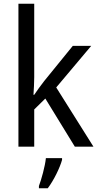

<svg xmlns="http://www.w3.org/2000/svg" viewBox="-20 -780 525 1021"><path d="M162 -370V-760H78V0H162V-198L221 -256L378 0H477L279 -315L465 -536H367L215 -349C199 -329 174 -294 162 -276H158C160 -305 162 -343 162 -370ZM310 70V61H224C220 103 200 175 187 209V221H234C266 179 299 111 310 70Z"/></svg>

Font: Noto Sans Arabic SemCond
Style: Regular
Weight: 400
Width: 4
Designer: Monotype Design Team, Nadine Chahine, Nizar Qandah and Khaled Hosny
Foundry: Monotype Imaging Inc.
Version: Version 2.012